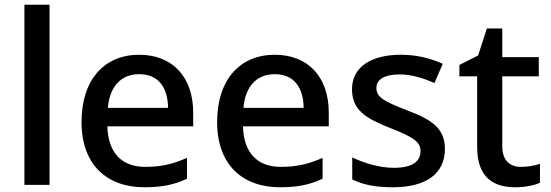

<svg xmlns="http://www.w3.org/2000/svg" viewBox="-20 -780 2323 810"><path d="M189 0V-760H83V0Z M567 -549C422 -549 324 -446 324 -265C324 -84 432 10 589 10C665 10 715 -1 769 -26V-114C712 -89 662 -76 593 -76C493 -76 436 -136 433 -247H795V-305C795 -455 708 -549 567 -549ZM567 -467C650 -467 688 -409 689 -325H435C443 -416 491 -467 567 -467Z M1139 -549C994 -549 896 -446 896 -265C896 -84 1004 10 1161 10C1237 10 1287 -1 1341 -26V-114C1284 -89 1234 -76 1165 -76C1065 -76 1008 -136 1005 -247H1367V-305C1367 -455 1280 -549 1139 -549ZM1139 -467C1222 -467 1260 -409 1261 -325H1007C1015 -416 1063 -467 1139 -467Z M1857 -152C1857 -241 1798 -276 1699 -314C1598 -353 1568 -370 1568 -409C1568 -445 1602 -466 1666 -466C1717 -466 1766 -450 1813 -430L1848 -511C1793 -535 1737 -549 1671 -549C1547 -549 1465 -498 1465 -404C1465 -315 1523 -281 1626 -240C1732 -199 1754 -178 1754 -142C1754 -100 1721 -72 1641 -72C1581 -72 1513 -93 1466 -116V-23C1511 -1 1562 10 1638 10C1776 10 1857 -46 1857 -152Z M2177 -76C2131 -76 2099 -104 2099 -162V-458H2253V-539H2099V-660H2034L1997 -546L1918 -506V-458H1993V-160C1993 -27 2066 10 2154 10C2193 10 2235 2 2258 -9V-89C2236 -81 2205 -76 2177 -76Z"/></svg>

Font: Noto Sans Bengali UI Medium
Style: Regular
Weight: 500
Designer: Jelle Bosma - Monotype Design Team
Foundry: Monotype Imaging Inc.
Version: Version 2.003